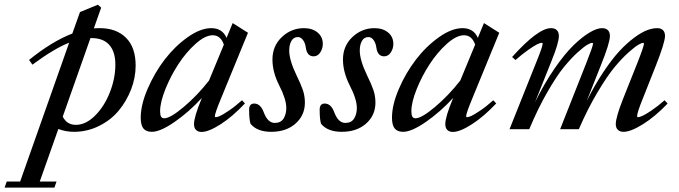

<svg xmlns="http://www.w3.org/2000/svg" viewBox="-142 -560 2943 832"><path d="M178.2 11.2Q143.6 11.2 110.8 -1L30.3 226.6H103L93.8 252.9H-122.1L-112.8 226.6H-54.7L157.7 -375Q92.8 -349.6 -1.5 -279.8L-16.1 -300.3Q83.5 -380.9 171.4 -414.6L204.6 -507.8L282.2 -539.6L296.4 -526.9L264.6 -437Q273.4 -438 290.5 -438Q361.8 -438 403.8 -396.5Q445.8 -355 445.8 -275.9Q445.8 -224.1 426.3 -173.1Q406.7 -122.1 372.8 -81.1Q338.9 -40 287.6 -14.4Q236.3 11.2 178.2 11.2ZM253.4 -395H250L129.9 -54.7Q147.5 -19 187 -19Q230 -19 270.3 -59.3Q310.5 -99.6 334.2 -160.2Q357.9 -220.7 357.9 -280.3Q357.9 -335 332 -365Q306.2 -395 253.4 -395Z M516.1 11.2Q491.2 11.2 479.5 -3.2Q467.8 -17.6 467.8 -49.8Q467.8 -105.5 497.6 -174.8Q527.3 -244.1 571.5 -301.8Q615.7 -359.4 671.1 -398.7Q726.6 -438 773.4 -438Q821.3 -438 839.8 -396L866.2 -460L932.6 -418L814.9 -131.3Q789.1 -68.8 789.1 -56.2Q789.1 -52.2 793 -52.2Q799.3 -52.2 811.5 -57.6Q823.7 -63 849.9 -80.6Q876 -98.1 906.7 -125.5L919.4 -111.8Q865.7 -54.7 814 -21.5Q762.2 11.7 731.4 11.7Q715.8 11.7 707.3 2.9Q698.7 -5.9 698.7 -22Q698.7 -53.7 731.9 -133.3L732.9 -135.7Q676.8 -74.7 614.7 -31.7Q552.7 11.2 516.1 11.2ZM551.8 -78.1Q551.8 -62 555.9 -54.7Q560.1 -47.4 569.8 -47.4Q595.7 -47.4 654.1 -96.4Q712.4 -145.5 763.7 -210.9L828.1 -366.7Q814 -407.2 779.8 -407.2Q747.1 -407.2 705.8 -370.4Q664.6 -333.5 631.1 -282.2Q597.7 -231 574.7 -173.8Q551.8 -116.7 551.8 -78.1Z M1033.2 11.2Q971.7 11.2 943.4 -23.9Q937.5 -43.9 937.5 -84.5Q937.5 -111.3 959.5 -111.3Q986.8 -111.3 1001 -73.2Q1018.1 -27.3 1048.8 -27.3Q1074.7 -27.3 1086.7 -46.1Q1098.6 -64.9 1098.6 -92.3Q1098.6 -129.9 1068.4 -189Q1038.6 -247.1 1038.6 -302.2Q1038.6 -360.8 1079.3 -399.4Q1120.1 -438 1175.3 -438Q1211.4 -438 1234.1 -419.2Q1256.8 -400.4 1256.8 -369.6Q1256.8 -349.6 1245.8 -332.8Q1234.9 -315.9 1216.8 -315.9Q1188.5 -315.9 1183.1 -354Q1180.7 -373.5 1171.1 -386.5Q1161.6 -399.4 1148.9 -399.4Q1130.4 -399.4 1120.8 -382.8Q1111.3 -366.2 1111.3 -340.8Q1111.3 -299.8 1142.6 -234.4Q1161.6 -195.8 1170.4 -169.9Q1179.2 -144 1179.2 -115.2Q1179.2 -60.5 1138.9 -24.7Q1098.6 11.2 1033.2 11.2Z M1338.9 11.2Q1277.3 11.2 1249 -23.9Q1243.2 -43.9 1243.2 -84.5Q1243.2 -111.3 1265.1 -111.3Q1292.5 -111.3 1306.6 -73.2Q1323.7 -27.3 1354.5 -27.3Q1380.4 -27.3 1392.3 -46.1Q1404.3 -64.9 1404.3 -92.3Q1404.3 -129.9 1374 -189Q1344.2 -247.1 1344.2 -302.2Q1344.2 -360.8 1385 -399.4Q1425.8 -438 1481 -438Q1517.1 -438 1539.8 -419.2Q1562.5 -400.4 1562.5 -369.6Q1562.5 -349.6 1551.5 -332.8Q1540.5 -315.9 1522.5 -315.9Q1494.1 -315.9 1488.8 -354Q1486.3 -373.5 1476.8 -386.5Q1467.3 -399.4 1454.6 -399.4Q1436 -399.4 1426.5 -382.8Q1417 -366.2 1417 -340.8Q1417 -299.8 1448.2 -234.4Q1467.3 -195.8 1476.1 -169.9Q1484.9 -144 1484.9 -115.2Q1484.9 -60.5 1444.6 -24.7Q1404.3 11.2 1338.9 11.2Z M1605 11.2Q1580.1 11.2 1568.4 -3.2Q1556.6 -17.6 1556.6 -49.8Q1556.6 -105.5 1586.4 -174.8Q1616.2 -244.1 1660.4 -301.8Q1704.6 -359.4 1760 -398.7Q1815.4 -438 1862.3 -438Q1910.2 -438 1928.7 -396L1955.1 -460L2021.5 -418L1903.8 -131.3Q1877.9 -68.8 1877.9 -56.2Q1877.9 -52.2 1881.8 -52.2Q1888.2 -52.2 1900.4 -57.6Q1912.6 -63 1938.7 -80.6Q1964.8 -98.1 1995.6 -125.5L2008.3 -111.8Q1954.6 -54.7 1902.8 -21.5Q1851.1 11.7 1820.3 11.7Q1804.7 11.7 1796.1 2.9Q1787.6 -5.9 1787.6 -22Q1787.6 -53.7 1820.8 -133.3L1821.8 -135.7Q1765.6 -74.7 1703.6 -31.7Q1641.6 11.2 1605 11.2ZM1640.6 -78.1Q1640.6 -62 1644.8 -54.7Q1648.9 -47.4 1658.7 -47.4Q1684.6 -47.4 1742.9 -96.4Q1801.3 -145.5 1852.5 -210.9L1917 -366.7Q1902.8 -407.2 1868.7 -407.2Q1835.9 -407.2 1794.7 -370.4Q1753.4 -333.5 1720 -282.2Q1686.5 -231 1663.6 -173.8Q1640.6 -116.7 1640.6 -78.1Z M2065.9 0 2183.1 -293.5Q2209.5 -358.4 2209.5 -370.6Q2209.5 -374.5 2205.1 -374.5Q2199.2 -374.5 2186 -368.2Q2172.9 -361.8 2147 -343.8Q2121.1 -325.7 2091.8 -299.8L2077.1 -313Q2189.5 -438 2245.6 -438Q2262.2 -438 2271 -429.2Q2279.8 -420.4 2279.8 -404.3Q2279.8 -374 2247.6 -294.9L2176.3 -116.7Q2216.8 -198.7 2261.2 -263.2Q2305.7 -327.6 2343.8 -364.3Q2381.8 -400.9 2413.3 -419.4Q2444.8 -438 2466.8 -438Q2483.4 -438 2492.2 -429.2Q2501 -420.4 2501 -404.3Q2501 -374 2461.9 -277.3L2400.4 -122.1Q2435.5 -192.4 2472.9 -248.3Q2510.3 -304.2 2542.5 -338.9Q2574.7 -373.5 2606.2 -396.7Q2637.7 -419.9 2661.6 -429Q2685.5 -438 2706.1 -438Q2722.2 -438 2731 -429.2Q2739.7 -420.4 2739.7 -404.3Q2739.7 -376.5 2700.7 -277.3L2643.1 -131.8Q2618.7 -71.8 2618.7 -56.2Q2618.7 -52.2 2622.6 -52.2Q2628.9 -52.2 2641.4 -57.6Q2653.8 -63 2680.2 -80.6Q2706.5 -98.1 2737.8 -125.5L2751 -111.3Q2696.8 -54.7 2644 -21.7Q2591.3 11.2 2560.1 11.2Q2543.9 11.2 2535.2 2.4Q2526.4 -6.3 2526.4 -22.5Q2526.4 -52.2 2558.6 -133.3L2620.1 -287.6Q2648.4 -359.4 2648.4 -370.6Q2648.4 -374.5 2644.5 -374.5Q2639.6 -374.5 2625 -366.5Q2610.4 -358.4 2581.5 -332.8Q2552.7 -307.1 2520.8 -268.6Q2488.8 -230 2446.8 -159.4Q2404.8 -88.9 2366.2 0H2285.2L2398.9 -287.6Q2427.7 -360.4 2427.7 -370.6Q2427.7 -374.5 2423.3 -374.5Q2418.5 -374.5 2403.8 -366.5Q2389.2 -358.4 2360.8 -332.8Q2332.5 -307.1 2301 -268.6Q2269.5 -230 2229 -159.4Q2188.5 -88.9 2151.4 0Z"/></svg>

Font: Elstob 14pt Medium
Style: Italic
Weight: 500
Italic angle: -20°
Designer: Peter S. Baker
Version: Version 1.015